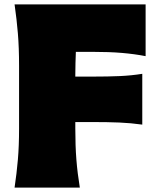

<svg xmlns="http://www.w3.org/2000/svg" viewBox="-20 -855 724 875"><path d="M46.4 0Q56.2 -65.4 61.5 -127.7Q66.9 -189.9 66.9 -269.5V-555.2Q66.9 -638.2 61.5 -702.6Q56.2 -767.1 46.4 -835H643.6V-599.1Q593.3 -608.9 535.9 -613.8Q478.5 -618.7 400.9 -618.7H325.7Q324.7 -594.2 324 -567.9Q323.2 -541.5 323.2 -512.7V-505.9H400.9Q474.1 -505.9 526.6 -508.3Q579.1 -510.7 628.4 -518.6V-287.1Q576.7 -294.4 523.9 -296.6Q471.2 -298.8 400.4 -298.8H323.2V-269.5Q323.2 -189.9 328.1 -127.7Q333 -65.4 343.8 0Z"/></svg>

Font: Pinar-FD Black
Style: Regular
Weight: 900
Designer: Amin Abedi
Version: Version 3.000